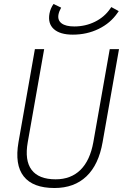

<svg xmlns="http://www.w3.org/2000/svg" viewBox="-20 -942 626 972"><path d="M255.9 9.8Q146.5 9.8 100.1 -49.1Q53.7 -107.9 73.7 -222.7L156.7 -693.4H203.6L120.6 -222.7Q104 -129.9 140.1 -82Q176.3 -34.2 261.7 -34.2Q338.9 -34.2 387.5 -82Q436 -129.9 452.6 -222.7L535.6 -693.4H582.5L499.5 -222.7Q479.5 -107.9 417.5 -49.1Q355.5 9.8 255.9 9.8ZM348.6 -766.6Q283.7 -766.6 252.4 -794.9Q221.2 -823.2 230.5 -873.5Q235.4 -899.9 251 -921.9L289.6 -903.3Q278.8 -884.3 275.9 -867.7Q271 -839.4 292 -823.7Q313 -808.1 356 -808.1Q412.6 -808.1 460.9 -832Q509.3 -856 538.1 -898.4L543.5 -906.2L581.1 -885.7L574.7 -876.5Q539.1 -824.7 479.5 -795.7Q419.9 -766.6 348.6 -766.6Z"/></svg>

Font: Cascadia Mono NF ExtraLight
Style: Italic
Weight: 200
Italic angle: -10°
Monospace: yes
Designer: Aaron Bell
Foundry: Saja Typeworks
Version: Version 2404.023; ttfautohint (v1.8.4)